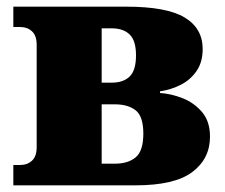

<svg xmlns="http://www.w3.org/2000/svg" viewBox="-20 -556 675 576"><path d="M20 0V-61H40Q62 -61 76 -74Q90 -87 90 -114V-422Q90 -449 76 -462Q62 -475 40 -475H20V-536H359Q480 -536 534 -503.5Q588 -471 588 -409Q588 -370 570 -343.5Q552 -317 523 -302Q494 -287 460 -282V-277Q493 -275 527.5 -261.5Q562 -248 586 -220Q610 -192 610 -146Q610 -80 557 -40Q504 0 387 0ZM285 -308H315Q350 -308 369 -326.5Q388 -345 388 -390Q388 -434 369 -452.5Q350 -471 315 -471H285ZM285 -65H325Q364 -65 387 -84Q410 -103 410 -155Q410 -207 387 -225Q364 -243 325 -243H285Z"/></svg>

Font: Noto Serif Black
Style: Regular
Weight: 900
Designer: Monotype Design Team
Foundry: Monotype Imaging Inc.
Version: Version 2.014; ttfautohint (v1.8.4.7-5d5b)